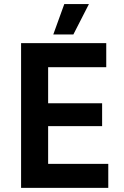

<svg xmlns="http://www.w3.org/2000/svg" viewBox="-20 -909 599 929"><path d="M410.2 -889.2 335 -742.2H237.8L291 -889.2ZM82 0V-700.2H494.1V-584H212.9V-409.2H474.1V-298.8H212.9V-116.2H503.9V0Z"/></svg>

Font: Fixel Text SemiBold
Style: Regular
Weight: 600
Width: 4
Designer: AlfaBravo + MacPaw
Foundry: Kyrylo Tkachov, Marchela Mozhyna, Serhii Makarenko, Maria Weinstein, Zakhar Kryvoshyya
Version: Version 1.211